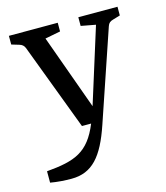

<svg xmlns="http://www.w3.org/2000/svg" viewBox="-95 -486 645 748"><g transform="rotate(-15 228.0 -112.5)"><path d="M17 135V181C45 186 75 188 102 188C186 188 232 134 272 16L396 -349C400 -361 407 -366 418 -369L448 -378V-413H290V-378L349 -367L254 -64L145 -366L207 -378V-413H10V-378L40 -369C51 -366 58 -360 62 -350L194 0H231C188 105 132 125 17 135Z"/></g></svg>

Font: Yrsa
Style: Regular
Weight: 400
Designer: Anna Giedrys (Yrsa+Rasa design), David Brezina (Yrsa art-direction, Rasa art-direction, design)
Foundry: Rosetta Type Foundry
Version: Version 1.001;PS 1.1;hotconv 1.0.88;makeotf.lib2.5.647800